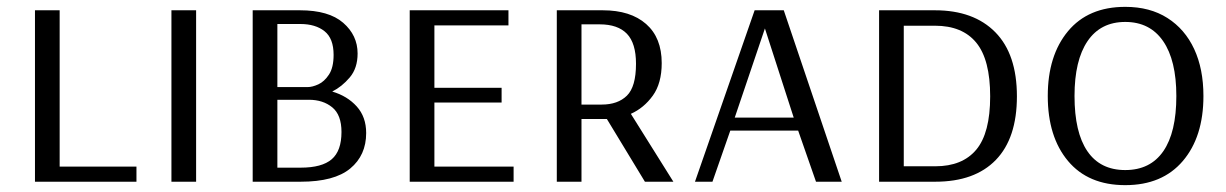

<svg xmlns="http://www.w3.org/2000/svg" viewBox="-20 -530 3575 560"><path d="M82 0V-500H154V-44H378V0Z M480 0V-500H552V0Z M717 0V-500H855Q939 -500 981 -463.5Q1023 -427 1023 -374Q1023 -331 1000 -304Q977 -277 949 -263Q993 -250 1020.5 -219.5Q1048 -189 1048 -142Q1048 -77 1001.5 -38.5Q955 0 857 0ZM789 -276H877Q891 -276 908.5 -284Q926 -292 939.5 -312.5Q953 -333 953 -370Q953 -418 926.5 -439Q900 -460 856 -460H789ZM789 -41H857Q919 -41 947.5 -65.5Q976 -90 976 -145Q976 -195 949 -217Q922 -239 881 -239H789Z M1175 0V-500H1463V-456H1247V-274H1443V-231H1247V-44H1478V0Z M1604 0V-500H1738Q1819 -500 1864.5 -460Q1910 -420 1910 -346Q1910 -287 1884 -251Q1858 -215 1820 -198L1944 0H1861L1750 -183H1676V0ZM1676 -225H1735Q1782 -225 1808.5 -251Q1835 -277 1835 -344Q1835 -404 1808.5 -431.5Q1782 -459 1729 -459H1676Z M2007 0 2181 -500H2266L2435 0H2360L2308 -149H2110L2058 0ZM2123 -187H2295L2211 -447Z M2544 0V-500H2707Q2820 -500 2883 -436Q2946 -372 2946 -249Q2946 -127 2884.5 -63.5Q2823 0 2708 0ZM2616 -45H2708Q2787 -45 2827.5 -93.5Q2868 -142 2868 -249Q2868 -356 2827.5 -405.5Q2787 -455 2707 -455H2616Z M3262 10Q3154 10 3095 -60.5Q3036 -131 3036 -250Q3036 -368 3095 -439Q3154 -510 3262 -510Q3334 -510 3385 -477.5Q3436 -445 3463 -387Q3490 -329 3490 -250Q3490 -131 3430 -60.5Q3370 10 3262 10ZM3262 -34Q3335 -34 3373 -89Q3411 -144 3411 -250Q3411 -354 3372.5 -410Q3334 -466 3262 -466Q3190 -466 3152 -410Q3114 -354 3114 -250Q3114 -144 3151.5 -89Q3189 -34 3262 -34Z"/></svg>

Font: Arsenal SC
Style: Regular
Weight: 400
Designer: Andrij Shevchenko
Foundry: Stairsfor
Version: Version 2.001; ttfautohint (v1.8.4.7-5d5b)